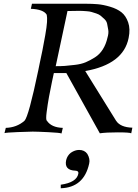

<svg xmlns="http://www.w3.org/2000/svg" viewBox="-20 -712 740 1027"><path d="M688 -29 682 1Q673 -4 610.5 -4Q548 -4 514 1L335 -321H268Q267 -317 258 -274.5Q249 -232 242 -193.5Q235 -155 229.5 -112.5Q224 -70 231 -66Q255 -30 316 -28L309 2Q301 -2 239.5 -5Q178 -8 155 -8Q137 -8 75 -5.5Q13 -3 4 0L11 -28Q70 -30 111 -66Q133 -88 185 -337Q185 -340 192.5 -374Q200 -408 207 -443Q214 -478 222 -523.5Q230 -569 231.5 -594Q233 -619 230 -633Q213 -662 145 -665L151 -692H439Q473 -692 502.5 -689.5Q532 -687 569 -676Q606 -665 629.5 -646.5Q653 -628 665.5 -592.5Q678 -557 668 -509Q640 -368 436 -332L601 -66Q624 -31 688 -29ZM555 -511Q562 -534 559 -552.5Q556 -571 553 -585Q550 -599 539 -609.5Q528 -620 519 -627.5Q510 -635 495 -640Q480 -645 469.5 -648Q459 -651 444.5 -652Q430 -653 422.5 -653.5Q415 -654 405 -654L341 -653Q304 -481 278 -358Q308 -358 327.5 -359.5Q347 -361 381 -365Q415 -369 438.5 -379Q462 -389 487.5 -405Q513 -421 530 -448Q547 -475 555 -511ZM305 295V276Q390 264 399 217Q402 202 384 201Q322 199 334 144Q340 120 359 105Q381 90 403 90Q432 90 447 111Q463 138 457 163Q429 291 305 295Z"/></svg>

Font: GFS Artemisia
Style: Italic
Weight: 400
Italic angle: -12°
Designer: Takis Katsoulidis and George D. Matthiopoulos
Foundry: George Matthiopoulos and Takis Katsoulidis
Version: Version 1.0